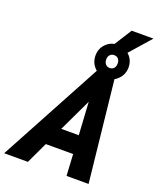

<svg xmlns="http://www.w3.org/2000/svg" viewBox="-238 -1091 980 1195"><g transform="rotate(20 252.5 -494.0)"><path d="M-62 0 310 -690H423L497 0H351L343 -142H162L95 0ZM220 -264H336L323 -481ZM264 -766Q264 -813 295.5 -844.5Q327 -876 373 -876Q419 -876 451 -844.5Q483 -813 483 -766Q483 -720 451 -687.5Q419 -655 373 -655Q327 -655 295.5 -687.5Q264 -720 264 -766ZM335 -766Q335 -747 345.5 -735Q356 -723 373 -723Q391 -723 401 -735Q411 -747 411 -766Q411 -785 401 -796.5Q391 -808 373 -808Q356 -808 345.5 -796.5Q335 -785 335 -766ZM328 -838 423 -988H567L435 -838Z"/></g></svg>

Font: Radio Canada Condensed
Style: Bold Italic
Weight: 700
Width: 3
Italic angle: -12°
Designer: Charles Daoud, Etienne Aubert Bonn, Alexandre Saumier Demers, Jacques Le Bailly
Foundry: Radio-Canada
Version: Version 2.104; ttfautohint (v1.8.4.7-5d5b);gftools[0.9.28.de